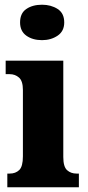

<svg xmlns="http://www.w3.org/2000/svg" viewBox="-20 -793 372 813"><path d="M158 -623Q118 -623 91.5 -642Q65 -661 65 -698Q65 -737 91.5 -755Q118 -773 158 -773Q196 -773 224 -755Q252 -737 252 -698Q252 -661 224 -642Q196 -623 158 -623ZM11 0V-58H21Q46 -58 61.5 -73Q77 -88 77 -131V-412Q77 -450 60.5 -464.5Q44 -479 21 -479H4V-536H248V-128Q248 -87 264 -72.5Q280 -58 304 -58H314V0Z"/></svg>

Font: Noto Serif Lao Condensed Black
Style: Regular
Weight: 900
Width: 3
Designer: Monotype Design Team
Foundry: Monotype Imaging Inc.
Version: Version 2.003; ttfautohint (v1.8.4.7-5d5b)